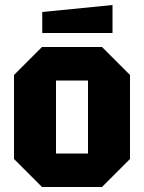

<svg xmlns="http://www.w3.org/2000/svg" viewBox="-20 -748 576 768"><path d="M36 -112V-448L148 -560H388L500 -448V-112L388 0H148ZM204 -134H332V-426H204ZM149 -616V-700L430 -728V-616Z"/></svg>

Font: Tektur SemiCondensed
Style: Bold
Weight: 700
Width: 4
Designer: Adam Jagosz
Foundry: Adam Jagosz
Version: Version 1.005;gftools[0.9.30]